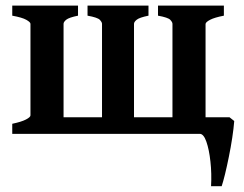

<svg xmlns="http://www.w3.org/2000/svg" viewBox="-20 -474 865 680"><path d="M23.4 0V-35.6Q56.2 -42.5 72 -50.8Q87.9 -59.1 87.9 -65.4V-389.6Q87.9 -395.5 73.2 -403.8Q58.6 -412.1 23.4 -418.5V-454.1H256.3V-418.5Q224.6 -412.1 214.8 -404.3Q205.1 -396.5 205.1 -389.6V-58.6H341.3V-389.6Q341.3 -395.5 333.5 -403.8Q325.7 -412.1 290 -418.5V-454.1H505.9V-418.5Q474.1 -412.1 464.4 -404.3Q454.6 -396.5 454.6 -389.6V-58.6H590.8V-389.6Q590.8 -395.5 583 -403.8Q575.2 -412.1 539.6 -418.5V-454.1H772.9V-418.5Q739.7 -412.1 723.9 -403.8Q708 -395.5 708 -388.7V-58.6H793L809.6 -45.4Q807.6 -19.5 802.5 14.2Q797.4 47.9 790.5 81.5Q783.7 115.2 776.9 143.1Q770 170.9 765.1 185.5H727.5Q730 141.1 725.3 98.4Q720.7 55.7 710.9 27.8Q701.2 0 687.5 0Z"/></svg>

Font: Gentium Plus
Style: Bold
Weight: 700
Designer: Victor Gaultney, Annie Olsen, Iska Routamaa, Becca Hirsbrunner
Foundry: SIL International
Version: Version 6.101